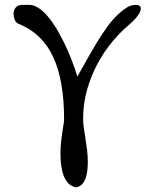

<svg xmlns="http://www.w3.org/2000/svg" viewBox="-20 -473 645 803"><path d="M248 24.9Q248 -136.7 202.1 -235.4Q156.2 -334 57.6 -373.5Q46.4 -377.9 41.5 -390.4Q36.6 -402.8 36.6 -416Q36.6 -430.2 45.7 -441.4Q54.7 -452.6 72.3 -452.6H102.5Q121.1 -452.6 140.4 -440.2Q159.7 -427.7 178.5 -406Q197.3 -384.3 215.1 -355Q232.9 -325.7 249 -292.5Q265.1 -259.3 279.1 -223.4Q293 -187.5 303.7 -152.8Q325.7 -191.4 346.4 -228.8Q367.2 -266.1 388.2 -300.3Q409.2 -334.5 430.7 -363.8Q452.1 -393.1 476.6 -415.5Q491.7 -429.7 509.8 -441.2Q527.8 -452.6 547.4 -452.6Q568.8 -452.6 568.8 -437Q568.8 -424.8 555.4 -406.5Q542 -388.2 518.1 -368.2Q483.4 -338.9 449.2 -297.9Q415 -256.8 387.9 -206.5Q360.8 -156.2 344.2 -97.9Q327.6 -39.6 327.6 24.4Q327.6 42 330.6 62.3Q333.5 82.5 337.2 105.2Q340.8 127.9 344 152.8Q347.2 177.7 347.2 204.1Q347.2 223.6 345 241.9Q342.8 260.3 337.2 274.7Q331.5 289.1 322 298.6Q312.5 308.1 298.3 310.5Q278.8 307.1 266.1 293.9Q253.4 280.8 246.1 261.2Q238.8 241.7 235.8 217.8Q232.9 193.8 232.9 169.4Q232.9 143.1 235.4 120.8Q237.8 98.6 240.5 80.6Q243.2 62.5 245.6 48.6Q248 34.7 248 24.9Z"/></svg>

Font: Cardo
Style: Bold
Weight: 700
Designer: David J. Perry
Foundry: David J. Perry
Version: Version 1.0011